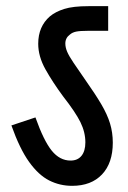

<svg xmlns="http://www.w3.org/2000/svg" viewBox="-20 -642 416 623"><path d="M346 -179Q346 -113 311 -76Q276 -39 214 -39Q174 -39 139.5 -56.5Q105 -74 74.5 -116.5Q44 -159 17 -235L95 -261Q122 -185 148 -153Q174 -121 209 -121Q232 -121 244.5 -136.5Q257 -152 257 -180Q257 -213 241 -245.5Q225 -278 185 -329Q151 -375 127.5 -417Q104 -459 104 -500Q104 -556 142 -589Q160 -604 188.5 -613Q217 -622 267 -622H331V-542H265Q240 -542 227.5 -539.5Q215 -537 207 -530Q192 -519 192 -501Q192 -488 198 -474Q204 -460 218.5 -438.5Q233 -417 258 -381Q289 -337 308.5 -304Q328 -271 337 -241.5Q346 -212 346 -179Z"/></svg>

Font: Noto Sans ExtraCondensed Medium
Style: Italic
Weight: 500
Width: 2
Italic angle: -12°
Designer: Monotype Design Team
Foundry: Monotype Imaging Inc.
Version: Version 2.013; ttfautohint (v1.8.4.7-5d5b)